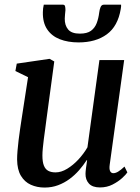

<svg xmlns="http://www.w3.org/2000/svg" viewBox="-20 -812 616 842"><path d="M175.5 10.5Q142.5 10.5 115.2 -1.8Q88 -14 71.8 -41Q55.5 -68 55 -112.5Q55 -129 56.8 -150.8Q58.5 -172.5 61.5 -197Q64.5 -221.5 68 -245.2Q71.5 -269 74.5 -288.5L103 -473.5L47.5 -500.5L53.5 -533L197.5 -554L218 -542.5L183.5 -287Q181 -266.5 178 -244.8Q175 -223 172.2 -202Q169.5 -181 167.8 -162.5Q166 -144 166 -130Q166 -102 172.5 -85.8Q179 -69.5 191.8 -62.8Q204.5 -56 223.5 -56Q248.5 -56 274.5 -71.8Q300.5 -87.5 323.8 -112.5Q347 -137.5 363.5 -166L416 -548.5H524.5L461 -89Q458.5 -70.5 463 -61.5Q467.5 -52.5 477 -52.5Q486.5 -52.5 498 -59.2Q509.5 -66 526 -81.5L538.5 -56Q532.5 -46.5 515.5 -31Q498.5 -15.5 473.8 -2.8Q449 10 418.5 10Q385.5 10 370 -7Q354.5 -24 355 -50Q355 -53 355.5 -59.8Q356 -66.5 357.2 -75.2Q358.5 -84 359.8 -93Q361 -102 362 -109.5L360.5 -110Q345.5 -87 326.8 -65.5Q308 -44 285 -27Q262 -10 234.8 0.2Q207.5 10.5 175.5 10.5ZM255.5 -791.5Q263.5 -791.5 265.2 -784.8Q267 -778 267 -767.5Q266.5 -759.5 265.2 -749.2Q264 -739 264 -730.5Q263.5 -701 278.8 -682.8Q294 -664.5 330 -664.5Q362 -664.5 379 -677Q396 -689.5 404 -710.5Q412 -731.5 415 -756.5Q416.5 -770 421 -780.8Q425.5 -791.5 435.5 -791.5H511Q511 -787.5 511 -783.2Q511 -779 509.5 -772.5Q497 -697 448.5 -661.5Q400 -626 324.5 -626Q278 -626 242.2 -640Q206.5 -654 186.8 -683.5Q167 -713 168 -758.5Q168 -766.5 169 -775Q170 -783.5 172 -791.5Z"/></svg>

Font: Merriweather 48pt Medium
Style: Italic
Weight: 500
Italic angle: -7.8°
Version: Version 2.101